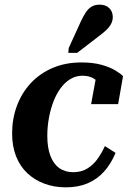

<svg xmlns="http://www.w3.org/2000/svg" viewBox="-20 -792 553 824"><path d="M294 -53Q330 -53 356 -69.5Q382 -86 400 -112Q418 -138 430 -165L476 -136Q456 -88 426 -55Q396 -22 355.5 -5Q315 12 263 12Q213 12 171 -3.5Q129 -19 97.5 -48.5Q66 -78 49 -121Q32 -164 32 -220Q32 -282 52.5 -337.5Q73 -393 112 -435Q151 -477 206 -500.5Q261 -524 329 -524Q379 -524 415 -514Q451 -504 474.5 -490Q498 -476 508 -465L487 -345H371L393 -465Q403 -463 409.5 -458Q416 -453 419.5 -446Q423 -439 422 -431Q421 -423 416 -415Q410 -431 398.5 -442.5Q387 -454 371 -460.5Q355 -467 334 -467Q306 -467 282.5 -453Q259 -439 240.5 -414Q222 -389 209.5 -356.5Q197 -324 190 -286Q183 -248 183 -209Q183 -159 196 -124Q209 -89 234 -71Q259 -53 294 -53ZM327 -700Q338 -724 349 -740Q360 -756 374 -764Q388 -772 408 -772Q434 -772 449 -757Q464 -742 464 -719Q464 -703 456.5 -689Q449 -675 435 -662Q421 -649 402 -635L311 -565H273L275 -586Z"/></svg>

Font: Roboto Serif 72pt SemiCondensed SemiBold
Style: Italic
Weight: 600
Width: 4
Italic angle: -10°
Designer: Greg Gazdowicz
Foundry: Commercial Type
Version: Version 1.008